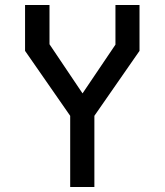

<svg xmlns="http://www.w3.org/2000/svg" viewBox="-20 -750 660 770"><path d="M261.5 0H358.5V-285.5L539.5 -546V-730H443V-571L311 -375.5L178.5 -572.5V-730H80.5V-546L261.5 -285.5Z"/></svg>

Font: Monaspace Krypton
Style: Regular
Weight: 400
Designer: Riley Cran & the Lettermatic Team
Foundry: Lettermatic
Version: Version 1.200 (Monaspace Krypton)